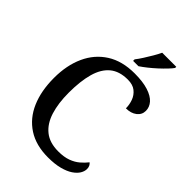

<svg xmlns="http://www.w3.org/2000/svg" viewBox="-269 -1044 1167 1167"><g transform="rotate(45 314.5 -460.5)"><path d="M372 10Q268 10 197.5 -36Q127 -82 91.5 -164.5Q56 -247 56 -358Q56 -466 93.5 -548.5Q131 -631 204 -677.5Q277 -724 384 -724Q455 -724 501.5 -709Q548 -694 570.5 -668.5Q593 -643 593 -611Q593 -578 566 -557Q539 -536 496 -536Q496 -568 485 -598Q474 -628 449 -648Q424 -668 381 -668Q309 -668 265.5 -632Q222 -596 202.5 -526.5Q183 -457 183 -358Q183 -267 204 -200Q225 -133 270.5 -96.5Q316 -60 390 -60Q439 -60 473 -72.5Q507 -85 531 -105.5Q555 -126 572 -148Q580 -142 585 -132Q590 -122 590 -108Q590 -88 577.5 -67.5Q565 -47 539 -29.5Q513 -12 471.5 -1Q430 10 372 10ZM323 -784Q338 -803 354.5 -829Q371 -855 387 -882Q403 -909 413 -931H534V-921Q525 -908 506 -888Q487 -868 463 -846Q439 -824 414.5 -804.5Q390 -785 369 -771H323Z"/></g></svg>

Font: Noto Serif Kannada Medium
Style: Regular
Weight: 500
Version: Version 2.003